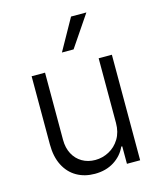

<svg xmlns="http://www.w3.org/2000/svg" viewBox="-115 -843 775 932"><g transform="rotate(-15 273.0 -377.0)"><path d="M408.2 -530.3H474.6V0H408.2V-87.9H403.3Q384.3 -45.4 343.3 -19.3Q302.2 6.8 246.1 6.8Q194.8 6.8 155.3 -15.9Q115.7 -38.6 93.5 -82.3Q71.3 -126 71.3 -187.5V-530.3H138.7V-192.4Q138.7 -152.3 154.8 -121.8Q170.9 -91.3 199.7 -74.5Q228.5 -57.6 265.6 -57.6Q301.8 -57.6 334.5 -75Q367.2 -92.3 387.7 -125.7Q408.2 -159.2 408.2 -205.1ZM331.1 -760.7H408.2L301.8 -603.5H243.2Z"/></g></svg>

Font: Pretendard GOV Light
Style: Regular
Weight: 300
Designer: Base glyphs from Inter by Rasmus Andersson; Hangeul glyphs from Noto Sans CJK(Source Han Sans) by Jang Soo-young and Kan
Foundry: Kil Hyung-jin
Version: Version 1.309